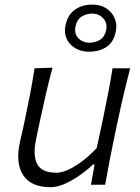

<svg xmlns="http://www.w3.org/2000/svg" viewBox="-20 -786 597 817"><path d="M194.5 10.5Q112 10.5 78.5 -40.8Q45 -92 65 -182.5Q69.5 -203 74.5 -223.8Q79.5 -244.5 85 -271.5Q98.5 -335 108.5 -387.5Q118.5 -440 127 -495.5L203.5 -498Q188.5 -442.5 176.2 -389.5Q164 -336.5 151 -276.5L134 -196Q119 -125.5 138 -88.2Q157 -51 220 -51Q244.5 -51 274.8 -65.8Q305 -80.5 335.5 -104.5Q366 -128.5 391.5 -156L417.5 -276.5Q430 -336 440 -388Q450 -440 459 -495.5H534Q519.5 -440 507 -387.2Q494.5 -334.5 481 -271L470 -219.5Q457 -158 447.2 -106.8Q437.5 -55.5 427.5 0H367L382.5 -86H375.5Q354 -65 323.2 -42.8Q292.5 -20.5 258.5 -5Q224.5 10.5 194.5 10.5ZM359 -566Q309 -566 279 -598.2Q249 -630.5 259 -679.5Q268.5 -723.5 299 -745Q329.5 -766.5 374 -766.5Q407.5 -766.5 431.8 -750.8Q456 -735 467.5 -709.2Q479 -683.5 473 -653.5Q464 -606.5 433.2 -586.2Q402.5 -566 359 -566ZM360.5 -604Q387 -605 406.2 -617Q425.5 -629 432 -659Q437.5 -688 419.5 -707.8Q401.5 -727.5 373 -728.5Q345.5 -727.5 326.2 -714.8Q307 -702 301.5 -674.5Q295 -642.5 313 -623.8Q331 -605 360.5 -604Z"/></svg>

Font: Commissioner Flair Light
Style: Italic
Weight: 300
Italic angle: -12°
Designer: Kostas Bartsokas
Foundry: Kostas Bartsokas
Version: Version 1.000; ttfautohint (v1.8.3)